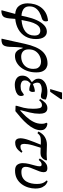

<svg xmlns="http://www.w3.org/2000/svg" viewBox="952 -1694 958 2903"><g transform="rotate(90 1431.5 -242.0)"><path d="M149 217 134 214 190 8Q106 1 68 -50.5Q30 -102 30 -180Q30 -232 43.5 -283Q57 -334 87.5 -377.5Q118 -421 168.5 -451Q219 -481 293 -489Q303 -476 303 -457Q303 -409 257 -395Q208 -382 167 -358.5Q126 -335 101 -298Q76 -261 76 -207Q76 -164 96 -138.5Q116 -113 148 -101Q180 -89 217 -87L233 -160Q253 -250 285.5 -320Q318 -390 361.5 -430.5Q405 -471 458 -471Q510 -471 540 -428Q570 -385 570 -307Q570 -216 532 -149Q494 -82 425.5 -42Q357 -2 265 7Q261 54 258 95Q255 136 242 167Q230 193 205.5 204.5Q181 216 149 217ZM282 -88Q395 -97 456 -146Q517 -195 517 -283Q517 -331 496.5 -351.5Q476 -372 444 -372Q400 -372 371.5 -342Q343 -312 325.5 -266Q308 -220 299 -173Z M582 216 564 213Q587 114 606.5 24Q626 -66 642 -138Q683 -322 755 -401.5Q827 -481 940 -481Q976 -481 1007 -463.5Q1038 -446 1056.5 -408Q1075 -370 1074 -308Q1074 -243 1055.5 -185.5Q1037 -128 1003.5 -84Q970 -40 924.5 -14.5Q879 11 826 11Q787 11 763.5 -7.5Q740 -26 727.5 -53Q715 -80 708 -105H700Q692 -40 690.5 9Q689 58 687.5 95.5Q686 133 675 163Q663 194 639 204.5Q615 215 582 216ZM835 -83Q886 -83 928.5 -104.5Q971 -126 996 -167Q1021 -208 1021 -267Q1021 -312 1005 -337Q989 -362 963.5 -372.5Q938 -383 911 -383Q869 -383 826.5 -363Q784 -343 755 -302Q726 -261 726 -196Q726 -138 757 -110.5Q788 -83 835 -83Z M1261 14Q1203 14 1163 -14.5Q1123 -43 1123 -100Q1123 -148 1148.5 -181.5Q1174 -215 1219 -242V-247Q1196 -270 1182.5 -291.5Q1169 -313 1169 -342Q1169 -378 1187 -404Q1205 -430 1234.5 -447Q1264 -464 1299.5 -471.5Q1335 -479 1368 -479Q1408 -479 1436.5 -472Q1465 -465 1483 -457V-440Q1481 -417 1470 -399Q1459 -381 1434 -381Q1411 -381 1387.5 -387.5Q1364 -394 1334 -394Q1311 -394 1286.5 -388.5Q1262 -383 1245.5 -369Q1229 -355 1229 -330Q1229 -310 1235.5 -291.5Q1242 -273 1251 -260Q1274 -271 1302.5 -279.5Q1331 -288 1359 -290Q1370 -290 1370 -256Q1370 -235 1360 -220Q1350 -205 1343 -205Q1316 -205 1293 -210.5Q1270 -216 1245 -226Q1228 -212 1211.5 -192Q1195 -172 1195 -139Q1195 -103 1221.5 -88.5Q1248 -74 1281 -74Q1333 -74 1358.5 -89Q1384 -104 1407 -122H1419Q1431 -103 1431 -83Q1431 -46 1403.5 -25Q1376 -4 1336.5 5Q1297 14 1261 14ZM1367 -521H1326L1379 -701H1481L1476 -678Z M1660 5 1579 2V-14Q1594 -59 1609 -120.5Q1624 -182 1624 -263Q1624 -326 1614.5 -361.5Q1605 -397 1570 -397Q1546 -397 1528.5 -385Q1511 -373 1496 -354L1475 -369Q1499 -412 1533 -445.5Q1567 -479 1616 -479Q1638 -479 1657 -469Q1676 -459 1687.5 -432.5Q1699 -406 1699 -358Q1699 -288 1681 -215Q1663 -142 1645 -72L1652 -69Q1697 -108 1743 -157.5Q1789 -207 1820 -266Q1851 -325 1851 -391Q1851 -420 1846 -437Q1841 -454 1835 -465L1846 -479Q1865 -479 1889 -470Q1913 -461 1930.5 -439Q1948 -417 1948 -377Q1948 -326 1923 -275Q1898 -224 1855.5 -175Q1813 -126 1762 -80.5Q1711 -35 1660 5Z M2136 8Q2102 8 2086 -14Q2070 -36 2070 -70Q2070 -121 2097 -197.5Q2124 -274 2167 -379Q2149 -380 2134.5 -380Q2120 -380 2113 -380Q2079 -380 2058.5 -375.5Q2038 -371 2023.5 -360Q2009 -349 1992 -328L1968 -344Q2000 -410 2051.5 -441Q2103 -472 2167 -472Q2203 -472 2238 -470Q2273 -468 2304 -468Q2330 -468 2353.5 -469.5Q2377 -471 2400 -473L2405 -460Q2400 -444 2388 -424Q2376 -404 2353 -389.5Q2330 -375 2294 -375Q2281 -375 2259 -375.5Q2237 -376 2213 -377Q2190 -307 2177 -260.5Q2164 -214 2159.5 -183.5Q2155 -153 2155 -129Q2155 -106 2163 -89Q2171 -72 2195 -72Q2226 -72 2242.5 -82.5Q2259 -93 2272 -102L2289 -86Q2271 -62 2250.5 -40.5Q2230 -19 2202.5 -5.5Q2175 8 2136 8Z M2559 10Q2495 10 2470.5 -24Q2446 -58 2446 -106Q2446 -154 2458 -202Q2470 -250 2482 -292Q2494 -334 2494 -362Q2494 -392 2468 -392Q2445 -392 2428 -378Q2411 -364 2397 -348L2376 -363Q2390 -391 2410.5 -418Q2431 -445 2458.5 -462Q2486 -479 2522 -479Q2583 -479 2583 -424Q2583 -394 2570.5 -359Q2558 -324 2542 -288Q2526 -252 2514 -217Q2502 -182 2502 -151Q2502 -121 2519 -103.5Q2536 -86 2580 -86Q2634 -86 2669 -107Q2704 -128 2724 -162Q2744 -196 2752.5 -237.5Q2761 -279 2761 -321Q2761 -369 2751 -398Q2741 -427 2728.5 -443Q2716 -459 2708 -467L2717 -482Q2736 -480 2762.5 -461.5Q2789 -443 2809.5 -403Q2830 -363 2830 -295Q2830 -244 2814 -190.5Q2798 -137 2765 -91.5Q2732 -46 2681 -18Q2630 10 2559 10Z"/></g></svg>

Font: STIX Two Text Medium
Style: Italic
Weight: 500
Italic angle: -12°
Designer: Ross Mills, John Hudson & Paul Hanslow, Tiro Typeworks Ltd; with prior portions MicroPress Inc. and Coen Hoffman, Elsevi
Foundry: Tiro Typeworks Ltd
Version: Version 2.13 b171